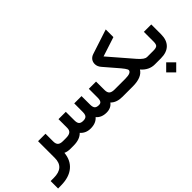

<svg xmlns="http://www.w3.org/2000/svg" viewBox="-57 -1365 2273 2273"><g transform="rotate(-45 1079.0 -229.0)"><path d="M433.6 0H425.8Q372.1 0 338.9 -17.1Q328.1 98.6 251.2 162.4Q174.3 226.1 42.5 228L7.3 228.5L-12.7 229V209V123.5V104H6.8H41Q215.8 104 215.8 -54.7V-315.4V-335H235.4H320.8H340.3V-315.4V-206.5Q340.3 -164.6 360.1 -145.8Q379.9 -127 425.8 -127H433.6Q439 -127 442.4 -106.4Q445.8 -85.9 445.8 -66.9V-61.5Q445.8 -41.5 442.6 -20.8Q439.5 0 433.6 0Z M1303.7 0H1293.9Q1196.3 0 1144.5 -53.7Q1105 0 1029.3 0Q944.8 0 898.9 -54.7Q852.5 0 764.2 0Q682.6 0 634.3 -56.2Q582 0 474.6 0H428.7Q422.9 0 419.7 -20.8Q416.5 -41.5 416.5 -61.5V-66.9Q416.5 -85.9 419.9 -106.4Q423.3 -127 428.7 -127H475.1Q526.4 -127 548.8 -145.3Q571.3 -163.6 571.3 -202.1V-329.1V-348.6H590.8H674.3H693.8V-329.1L694.3 -201.2Q694.8 -161.1 711.2 -144Q727.5 -127 766.1 -127Q790 -127 804.9 -134.3Q819.8 -141.6 827.1 -158.2Q834.5 -174.8 834.5 -201.7L835 -329.1V-348.6H854.5H937.5H957V-329.1L957.5 -202.6Q958 -161.6 974.1 -144.5Q990.2 -127.4 1027.8 -127.4Q1045.9 -127.4 1056.6 -134Q1067.4 -140.6 1073.2 -157Q1079.1 -173.3 1079.1 -201.7V-329.1V-348.6H1098.6H1180.7H1200.2V-329.1L1200.7 -203.1Q1201.2 -163.1 1221.7 -145Q1242.2 -127 1290 -127H1303.7Q1309.1 -127 1312.5 -106.4Q1315.9 -85.9 1315.9 -66.9V-61.5Q1315.9 -41.5 1312.7 -20.8Q1309.6 0 1303.7 0Z M1843.3 0H1835.9Q1740.2 0 1668.5 -82Q1618.7 0 1467.3 0H1297.9Q1292 0 1288.8 -20.8Q1285.6 -41.5 1285.6 -61.5V-66.9Q1285.6 -85.9 1289.1 -106.4Q1292.5 -127 1297.9 -127H1468.3Q1570.8 -127 1570.8 -172.9Q1570.8 -176.8 1566.2 -186.3Q1561.5 -195.8 1549.8 -212.9Q1538.1 -230 1521 -249.5L1367.7 -427.7Q1335.4 -464.8 1335.4 -506.8Q1335.9 -542 1354.7 -566.7Q1373.5 -591.3 1407.2 -602.5L1717.8 -704.1V-677.2V-589.8V-575.7L1473.6 -496.1L1732.9 -195.8Q1748.5 -178.2 1763.2 -164.6Q1777.8 -150.9 1790 -142.8Q1802.2 -134.8 1812.7 -130.9Q1823.2 -127 1831.5 -127H1843.3Q1848.6 -127 1852.1 -106.4Q1855.5 -85.9 1855.5 -66.9V-61.5Q1855.5 -41.5 1852.3 -20.8Q1849.1 0 1843.3 0Z M1838.4 -127H1937.5Q1983.4 -127 2000 -141.6Q2016.6 -156.2 2016.6 -201.7V-345.2V-364.7H2036.1H2121.1H2140.6V-345.2V-201.2Q2140.6 -103.5 2088.4 -51.8Q2036.1 0 1937 0H1838.4Q1832.5 0 1829.3 -20.8Q1826.2 -41.5 1826.2 -61.5V-66.9Q1826.2 -85.9 1829.6 -106.4Q1833 -127 1838.4 -127ZM1864.3 161.6 1948.2 77.6 2032.2 161.6 1948.2 245.6Z"/></g></svg>

Font: Shabnam FD
Style: Bold
Weight: 700
Foundry: DejaVu fonts team - Redesigned by Saber Rastikerdar - Based on Vazir font
Version: Version 5.00;October 20, 2019;FontCreator 12.0.0.2547 64-bit